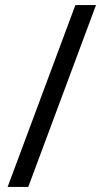

<svg xmlns="http://www.w3.org/2000/svg" viewBox="-20 -734 407 754"><path d="M10 0H91L357 -714H276Z"/></svg>

Font: OpenSansMMV
Style: Regular
Weight: 400
Designer: Steve Matteson
Foundry: Ascender Corporation
Version: Version 4.000